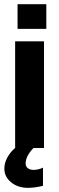

<svg xmlns="http://www.w3.org/2000/svg" viewBox="-20 -716 285 929"><path d="M115.2 192.9Q66.4 192.9 33.7 166Q1 139.2 1 100.1Q1 72.8 15.6 45.9Q30.3 19 53.2 0V-516.1H192.9V0H142.1Q104 39.6 104 75.2Q104 89.4 114.5 97.7Q125 106 142.1 106Q165.5 106 188 95.2V183.1Q147.9 192.9 115.2 192.9ZM204.1 -576.2H64.9V-695.8H204.1Z"/></svg>

Font: LT Superior
Style: Bold
Weight: 400
Designer: Daniel Lyons
Foundry: LyonsType
Version: Version 1.000